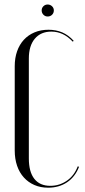

<svg xmlns="http://www.w3.org/2000/svg" viewBox="-20 -841 384 868"><path d="M46.6 -160.4Q46.6 -122.5 57.3 -91.5Q68 -60.5 87.9 -38.6Q107.8 -16.6 135.5 -4.6Q163.2 7.5 198 7.5Q246.9 7.5 283.2 -16.9Q319.5 -41.2 337.4 -86.9L331.4 -88.9Q323.8 -68.5 311.7 -52.4Q299.6 -36.2 283.3 -24.8Q267 -13.4 248.1 -7.1Q229.2 -0.9 207.2 -0.9Q160.4 -0.9 135.4 -32.3Q110.4 -63.8 110.4 -124.5V-576.5Q110.4 -633.9 137.4 -666Q164.5 -698.1 212.2 -698.1Q239.5 -698.1 263.5 -686.8Q287.5 -675.5 309.1 -652.5L313.1 -656.5Q289.8 -682.2 261.7 -694.4Q233.6 -706.5 199.1 -706.5Q164.1 -706.5 135.9 -694.6Q107.8 -682.8 87.9 -661.2Q68 -639.6 57.3 -609.2Q46.6 -578.8 46.6 -542ZM168.4 -794Q168.4 -782.5 176.3 -774.4Q184.2 -766.4 195.4 -766.4Q207.5 -766.4 215.4 -774.3Q223.4 -782.2 223.4 -794Q223.4 -805.1 215.1 -812.9Q206.9 -820.6 195.4 -820.6Q184.2 -820.6 176.3 -812.9Q168.4 -805.1 168.4 -794Z"/></svg>

Font: Moniqa Black
Style: Regular
Weight: 900
Designer: Rajesh Rajput
Foundry: Rajesh Rajput
Version: Version 1.000